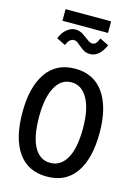

<svg xmlns="http://www.w3.org/2000/svg" viewBox="-140 -1019 780 1103"><g transform="rotate(15 250.0 -467.5)"><path d="M251 11Q139 11 80.5 -72.5Q22 -156 22 -310Q22 -460 80.5 -545Q139 -630 251 -630Q363 -630 422 -545Q481 -460 481 -310Q481 -156 422 -72Q363 12 251 11ZM251 -70Q312 -70 347 -130.5Q382 -191 382 -311Q382 -423 347 -486Q312 -549 251 -549Q189 -549 155 -486Q121 -423 121 -311Q121 -191 155 -130.5Q189 -70 251 -70ZM345 -835 398 -809Q380 -769 358 -751Q336 -733 310 -733Q284 -733 265 -746.5Q246 -760 231 -773.5Q216 -787 201 -787Q174 -787 158 -746L105 -772Q118 -807 143 -827.5Q168 -848 193 -848Q219 -848 239.5 -834.5Q260 -821 277 -808Q294 -795 307 -795Q318 -795 327 -803.5Q336 -812 345 -835ZM108 -877V-946H379V-877Z"/></g></svg>

Font: Inconsolata SemiBold
Style: Regular
Weight: 600
Monospace: yes
Designer: Raph Levien, Cyreal, Brenton Simpson
Foundry: Raph Levien, Cyreal, Google
Version: Version 3.100; ttfautohint (v1.8.4.7-5d5b)